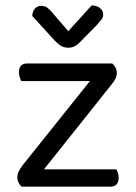

<svg xmlns="http://www.w3.org/2000/svg" viewBox="-20 -700 509 720"><path d="M93 0H61Q54 -6 49.5 -15.5Q45 -25 45 -35Q45 -47 50.5 -57.5Q56 -68 63 -78L370 -462H401Q409 -455 413.5 -446Q418 -437 418 -426Q418 -415 413 -405Q408 -395 399 -384ZM390 -462V-396H60Q57 -401 54 -410Q51 -419 51 -429Q51 -446 59 -454Q67 -462 81 -462ZM67 0V-65H416Q419 -61 422 -52.5Q425 -44 425 -33Q425 -17 417 -8.5Q409 0 394 0ZM175 -654 236 -583 324 -680Q344 -679 355.5 -669.5Q367 -660 367 -646Q367 -635 360 -626Q353 -617 342 -605L279 -541Q269 -531 259 -526Q249 -521 235 -521Q226 -521 217.5 -524Q209 -527 201.5 -533Q194 -539 186 -547L101 -640Q101 -650 105 -658.5Q109 -667 116.5 -672.5Q124 -678 134 -678Q147 -678 155.5 -672.5Q164 -667 175 -654Z"/></svg>

Font: Baloo Paaji 2
Style: Regular
Weight: 400
Designer: Shuchita Grover, Noopur Datye and Ek Type
Foundry: Ek Type
Version: Version 1.700